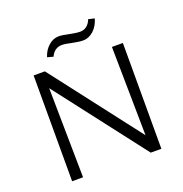

<svg xmlns="http://www.w3.org/2000/svg" viewBox="-149 -990 1072 1122"><g transform="rotate(-20 387.0 -429.0)"><path d="M256 -721 219 -731Q232 -772 261 -797.5Q290 -823 324 -823Q346 -823 386 -814Q392 -813 414 -809Q436 -805 453 -805Q476 -805 493.5 -818.5Q511 -832 521 -858L559 -849Q546 -804 516.5 -777.5Q487 -751 452 -751Q434 -751 412 -755Q390 -759 384 -760Q346 -769 324 -769Q301 -769 283.5 -756.5Q266 -744 256 -721ZM664 -658V0H598L169 -557L177 0H109V-658H179L604 -106L596 -658Z"/></g></svg>

Font: Ysabeau Infant
Style: Regular
Weight: 400
Designer: Christian Thalmann (Catharsis Fonts)
Version: Version 0.003